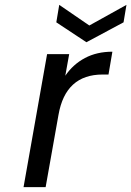

<svg xmlns="http://www.w3.org/2000/svg" viewBox="-20 -771 541 791"><path d="M489 -679 336 -597 212 -679 224 -751 348 -666 501 -751ZM249 -459Q281 -506 330 -532Q379 -558 443 -558L427 -464H403Q250 -464 221 -298L168 0H77L174 -548H265Z"/></svg>

Font: Fz Poppins
Style: Italic
Weight: 400
Italic angle: -10°
Designer: Ninad Kale (Devanagari), Jonny Pinhorn (Latin)
Foundry: Indian Type Foundry
Version: Vit hóa bi Vntype.Com & FontZin.Com